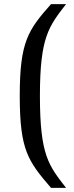

<svg xmlns="http://www.w3.org/2000/svg" viewBox="-20 -763 361 933"><path d="M228 150H301C217 41 174 -7 174 -297C174 -583 217 -634 301 -743H228C116 -617 76 -559 76 -297C76 -34 116 20 228 150Z"/></svg>

Font: Saira UNSAM Medium SC
Style: Regular
Weight: 500
Designer: Hector Gatti with collaboration of the Omnibus-Type team
Foundry: Omnibus-Type
Version: Version 1.072;PS 001.072;hotconv 1.0.88;makeotf.lib2.5.64775